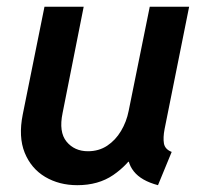

<svg xmlns="http://www.w3.org/2000/svg" viewBox="-20 -541 602 569"><path d="M209 7.8Q155.3 7.8 113.8 -16.8Q72.3 -41.5 53.2 -88.4Q34.2 -135.3 47.4 -201.7L111.8 -521H228L165.5 -206.1Q153.8 -149.9 177.2 -121.3Q200.7 -92.8 240.7 -92.8Q272.9 -92.8 297.6 -109.1Q322.3 -125.5 338.6 -152.8Q355 -180.2 361.3 -212.4L423.8 -521H540.5L467.8 -158.7Q462.9 -133.3 465.8 -116Q468.8 -98.6 488.8 -90.8L448.2 7.8Q398.4 -5.4 376.5 -33.2Q354.5 -61 360.8 -95.2L396 -61.5H329.1L386.7 -98.1Q359.4 -52.2 315.4 -22.2Q271.5 7.8 209 7.8Z"/></svg>

Font: Reddit Sans SemiBold
Style: Italic
Weight: 600
Italic angle: -11.25°
Designer: Stephen Hutchings
Version: Version 1.013